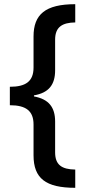

<svg xmlns="http://www.w3.org/2000/svg" viewBox="-20 -736 415 916"><path d="M27 -322V-234C105 -234 140 -206 140 -142V5C140 115 198 160 339 160V73C274 72 243 50 243 -9V-156C243 -224 213 -263 142 -276V-281C212 -293 243 -331 243 -401V-547C243 -608 278 -628 339 -629V-716C196 -716 140 -667 140 -562V-414C140 -347 102 -322 27 -322Z"/></svg>

Font: Noto Sans UI SemiCondensed Medium
Style: Regular
Weight: 500
Width: 4
Designer: Monotype Design Team
Foundry: Monotype Imaging Inc.
Version: Version 1.901